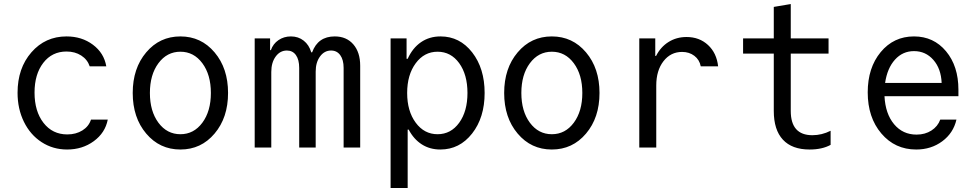

<svg xmlns="http://www.w3.org/2000/svg" viewBox="-20 -730 4837 950"><path d="M430.2 -138.2H513.2Q500.5 -72.8 444.1 -31.5Q387.7 9.8 312 9.8Q242.2 9.8 186 -26.6Q129.9 -63 98.4 -127.2Q66.9 -191.4 66.9 -271Q66.9 -392.6 135.5 -471.2Q204.1 -549.8 309.1 -549.8Q384.8 -549.8 439.7 -508.8Q494.6 -467.8 505.9 -401.9H423.8Q412.6 -435.5 381.8 -455.3Q351.1 -475.1 309.1 -475.1Q237.3 -475.1 194.1 -418.9Q150.9 -362.8 150.9 -272Q150.9 -179.2 195.3 -122.1Q239.7 -64.9 313 -64.9Q356 -64.9 387.7 -84.7Q419.4 -104.5 430.2 -138.2Z M1041.7 -69.1Q975.1 9.8 872.6 9.8Q770 9.8 703.4 -69.1Q636.7 -147.9 636.7 -270Q636.7 -392.1 703.4 -470.9Q770 -549.8 872.6 -549.8Q975.1 -549.8 1041.7 -470.9Q1108.4 -392.1 1108.4 -270Q1108.4 -147.9 1041.7 -69.1ZM763.9 -122.8Q806.2 -65.9 872.6 -65.9Q939 -65.9 981.2 -122.8Q1023.4 -179.7 1023.4 -270Q1023.4 -360.4 981.2 -417.2Q939 -474.1 872.6 -474.1Q806.2 -474.1 763.9 -417.2Q721.7 -360.4 721.7 -270Q721.7 -179.7 763.9 -122.8Z M1240.2 0V-540H1316.4V-481.9H1320.3Q1331.1 -513.2 1357.9 -531.5Q1384.8 -549.8 1419.4 -549.8Q1456.1 -549.8 1482.7 -528.8Q1509.3 -507.8 1520 -471.2H1524.4Q1553.2 -549.8 1636.2 -549.8Q1694.3 -549.8 1728.3 -510.5Q1762.2 -471.2 1762.2 -404.8V0H1680.2V-394Q1680.2 -434.1 1663.6 -457Q1647 -480 1618.2 -480Q1585 -480 1563.5 -450.7Q1542 -421.4 1542 -376V0H1460.4V-394Q1460.4 -434.6 1444.3 -457.3Q1428.2 -480 1399.4 -480Q1365.7 -480 1344 -450.2Q1322.3 -420.4 1322.3 -374V0Z M1912.6 -540H1991.7V-439H1997.1Q2021.5 -492.7 2063 -521.2Q2104.5 -549.8 2159.7 -549.8Q2254.9 -549.8 2316.4 -470.7Q2377.9 -391.6 2377.9 -270Q2377.9 -148.4 2315.9 -69.3Q2253.9 9.8 2158.7 9.8Q2106.9 9.8 2067.1 -15.6Q2027.3 -41 2002 -88.9H1997.1V200.2H1912.6ZM2252 -417.5Q2210.9 -474.1 2145 -474.1Q2079.1 -474.1 2036.9 -417Q1994.6 -359.9 1994.6 -270Q1994.6 -180.2 2036.9 -123Q2079.1 -65.9 2145 -65.9Q2210.9 -65.9 2252 -122.6Q2293 -179.2 2293 -270Q2293 -360.8 2252 -417.5Z M2879.6 -69.1Q2813 9.8 2710.4 9.8Q2607.9 9.8 2541.3 -69.1Q2474.6 -147.9 2474.6 -270Q2474.6 -392.1 2541.3 -470.9Q2607.9 -549.8 2710.4 -549.8Q2813 -549.8 2879.6 -470.9Q2946.3 -392.1 2946.3 -270Q2946.3 -147.9 2879.6 -69.1ZM2601.8 -122.8Q2644 -65.9 2710.4 -65.9Q2776.9 -65.9 2819.1 -122.8Q2861.3 -179.7 2861.3 -270Q2861.3 -360.4 2819.1 -417.2Q2776.9 -474.1 2710.4 -474.1Q2644 -474.1 2601.8 -417.2Q2559.6 -360.4 2559.6 -270Q2559.6 -179.7 2601.8 -122.8Z M3227.1 0H3143.1V-540H3222.2V-453.1H3226.1Q3248.5 -497.6 3287.8 -522.2Q3327.1 -546.9 3377 -546.9Q3440.4 -546.9 3483.2 -507.3Q3525.9 -467.8 3533.2 -401.9H3447.3Q3440.9 -434.6 3415.5 -453.9Q3390.1 -473.1 3355 -473.1Q3298.3 -473.1 3262.7 -427Q3227.1 -380.9 3227.1 -307.1Z M3892.6 -181.2Q3892.6 -61 3999.5 -61Q4046.4 -61 4089.8 -83V-13.2Q4047.9 9.8 3985.8 9.8Q3898.9 9.8 3853.8 -38.8Q3808.6 -87.4 3808.6 -181.2V-464.8H3656.7V-540H3808.6V-695.8L3892.6 -710V-540H4079.6V-464.8H3892.6Z M4356.4 -253.9Q4360.8 -167 4403.8 -115.5Q4446.8 -64 4515.1 -64Q4557.1 -64 4588.6 -84.2Q4620.1 -104.5 4632.3 -138.2H4712.4Q4697.3 -71.8 4642.3 -31Q4587.4 9.8 4513.2 9.8Q4408.2 9.8 4340.8 -69.6Q4273.4 -148.9 4273.4 -272.9Q4273.4 -394.5 4337.6 -472.2Q4401.9 -549.8 4502.4 -549.8Q4599.6 -549.8 4660.9 -476.3Q4722.2 -402.8 4722.2 -286.1V-253.9ZM4502.4 -477.1Q4446.3 -477.1 4408.2 -434.8Q4370.1 -392.6 4359.4 -319.8H4639.2Q4636.2 -390.6 4598.1 -433.8Q4560.1 -477.1 4502.4 -477.1Z"/></svg>

Font: CommitMono
Style: Regular
Weight: 400
Monospace: yes
Designer: Eigil Nikolajsen
Foundry: Eigil Nikolajsen
Version: Version 1.143